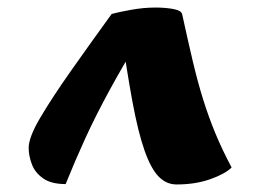

<svg xmlns="http://www.w3.org/2000/svg" viewBox="-20 -796 690 509"><path d="M448 -307Q421 -307 400.5 -328Q380 -349 363 -397.5Q346 -446 331 -527Q316 -608 299 -728L364 -717Q308 -626 270.5 -557Q233 -488 206 -429Q179 -370 154 -308Q116 -308 94.5 -323Q73 -338 64.5 -360.5Q56 -383 56 -404Q56 -432 87 -484.5Q118 -537 168 -608Q218 -679 276 -759Q294 -764 327.5 -770Q361 -776 392 -776Q419 -776 440 -772Q461 -768 463 -758Q478 -689 491 -634Q504 -579 518.5 -532.5Q533 -486 551 -442.5Q569 -399 594 -352Q577 -335 537.5 -321Q498 -307 448 -307Z"/></svg>

Font: Merienda Black
Style: Regular
Weight: 900
Designer: Eduardo Rodriguez Tunni
Foundry: Eduardo Rodriguez Tunni
Version: Version 2.001